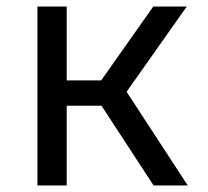

<svg xmlns="http://www.w3.org/2000/svg" viewBox="-20 -570 640 590"><path d="M95 0V-550H185V-323H291L451 -550H554L369 -288L557 0H452L292 -245H185V0Z"/></svg>

Font: JetBrainsMono NF
Style: Regular
Weight: 400
Designer: Philipp Nurullin, Konstantin Bulenkov
Foundry: JetBrains
Version: Version 2.251; ttfautohint (v1.8.3);Nerd Fonts 2.2.2